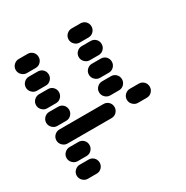

<svg xmlns="http://www.w3.org/2000/svg" viewBox="-157 -622 914 944"><g transform="rotate(-30 300.0 -150.0)"><path d="M35 150Q35 166 47 178Q59 190 75 190H125Q142 190 153.5 178Q165 166 165 150Q165 133 153.5 121.5Q142 110 125 110H75Q59 110 47 121.5Q35 133 35 150ZM35 50Q35 66 47 78Q59 90 75 90H125Q142 90 153.5 78Q165 66 165 50Q165 33 153.5 21.5Q142 10 125 10H75Q59 10 47 21.5Q35 33 35 50ZM435 -50Q435 -34 447 -22Q459 -10 475 -10H525Q542 -10 553.5 -22Q565 -34 565 -50Q565 -67 553.5 -78.5Q542 -90 525 -90H475Q459 -90 447 -78.5Q435 -67 435 -50ZM35 -50Q35 -34 47 -22Q59 -10 75 -10H325Q342 -10 353.5 -22Q365 -34 365 -50Q365 -67 353.5 -78.5Q342 -90 325 -90H75Q59 -90 47 -78.5Q35 -67 35 -50ZM335 -150Q335 -134 347 -122Q359 -110 375 -110H425Q442 -110 453.5 -122Q465 -134 465 -150Q465 -167 453.5 -178.5Q442 -190 425 -190H375Q359 -190 347 -178.5Q335 -167 335 -150ZM35 -150Q35 -134 47 -122Q59 -110 75 -110H125Q142 -110 153.5 -122Q165 -134 165 -150Q165 -167 153.5 -178.5Q142 -190 125 -190H75Q59 -190 47 -178.5Q35 -167 35 -150ZM335 -250Q335 -234 347 -222Q359 -210 375 -210H425Q442 -210 453.5 -222Q465 -234 465 -250Q465 -267 453.5 -278.5Q442 -290 425 -290H375Q359 -290 347 -278.5Q335 -267 335 -250ZM35 -250Q35 -234 47 -222Q59 -210 75 -210H125Q142 -210 153.5 -222Q165 -234 165 -250Q165 -267 153.5 -278.5Q142 -290 125 -290H75Q59 -290 47 -278.5Q35 -267 35 -250ZM335 -350Q335 -334 347 -322Q359 -310 375 -310H425Q442 -310 453.5 -322Q465 -334 465 -350Q465 -367 453.5 -378.5Q442 -390 425 -390H375Q359 -390 347 -378.5Q335 -367 335 -350ZM35 -350Q35 -334 47 -322Q59 -310 75 -310H125Q142 -310 153.5 -322Q165 -334 165 -350Q165 -367 153.5 -378.5Q142 -390 125 -390H75Q59 -390 47 -378.5Q35 -367 35 -350ZM335 -450Q335 -434 347 -422Q359 -410 375 -410H425Q442 -410 453.5 -422Q465 -434 465 -450Q465 -467 453.5 -478.5Q442 -490 425 -490H375Q359 -490 347 -478.5Q335 -467 335 -450ZM35 -450Q35 -434 47 -422Q59 -410 75 -410H125Q142 -410 153.5 -422Q165 -434 165 -450Q165 -467 153.5 -478.5Q142 -490 125 -490H75Q59 -490 47 -478.5Q35 -467 35 -450Z"/></g></svg>

Font: Matrix Sans Raster
Style: Regular
Weight: 400
Designer: Brad Neil
Version: Version 1.100